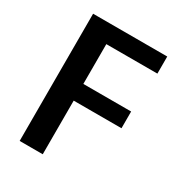

<svg xmlns="http://www.w3.org/2000/svg" viewBox="-168 -807 845 915"><g transform="rotate(30 254.0 -350.0)"><path d="M204 -606V-387H467V-295H204V0H77V-700H485V-606Z"/></g></svg>

Font: Pathway Extreme 8pt Thin 12pt SemiBold
Style: Regular
Weight: 600
Version: Version 1.001;gftools[0.9.26]